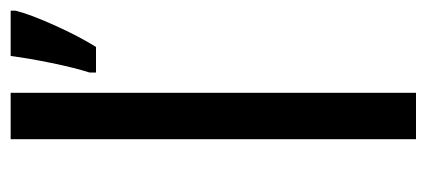

<svg xmlns="http://www.w3.org/2000/svg" viewBox="-240 -560 800 360"><g transform="rotate(-90 160.0 -380.0)"><path d="M79 0V-760H166V0ZM320 -751Q313 -723 292.5 -677.5Q272 -632 252 -600H204V-612Q213 -640 222 -684Q231 -728 235 -760H320Z"/></g></svg>

Font: Noto Sans Display
Style: Regular
Weight: 400
Designer: Monotype Design team
Foundry: Monotype Imaging Inc.
Version: Version 1.000